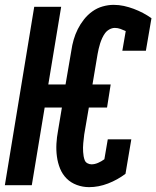

<svg xmlns="http://www.w3.org/2000/svg" viewBox="-24 -763 644 791"><path d="M343 8Q317 8 292.5 -1Q268 -10 250.5 -27.5Q233 -45 223.5 -68.5Q214 -92 210.5 -118Q207 -144 208.5 -171Q210 -198 215 -224L231 -320H160L107 0H-4L117 -735H228L175 -415H246L270 -555Q273 -577 279.5 -599.5Q286 -622 296.5 -643Q307 -664 322 -683Q337 -702 356.5 -716Q376 -730 399 -736.5Q422 -743 444 -743Q466 -743 486.5 -738.5Q507 -734 527 -726.5Q547 -719 565 -709.5Q583 -700 600 -688L577 -554H480L494 -635Q483 -640 472 -644Q461 -648 449 -648Q438 -648 427 -642Q416 -636 409 -626.5Q402 -617 397 -606Q392 -595 388.5 -584Q385 -573 382.5 -562Q380 -551 378 -540L357 -415H432L417 -320H342L323 -209Q322 -200 321 -191Q320 -182 319 -173Q318 -164 318 -155Q318 -146 318.5 -137Q319 -128 320.5 -119.5Q322 -111 325 -103Q328 -95 336 -90.5Q344 -86 353 -86Q366 -86 380 -92Q394 -98 406 -107L420 -189H517L493 -47Q460 -22 421 -7Q382 8 343 8Z"/></svg>

Font: Iosevka QP
Style: Bold Italic
Weight: 700
Italic angle: -9°
Designer: Belleve Invis
Foundry: Belleve Invis
Version: Version 20.0.0; ttfautohint (v1.8.4)